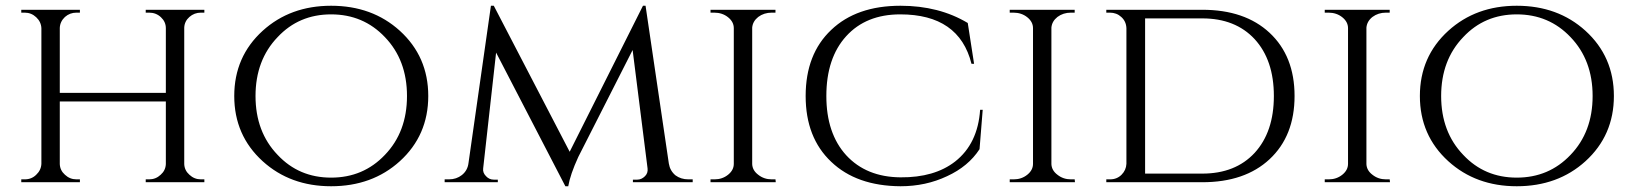

<svg xmlns="http://www.w3.org/2000/svg" viewBox="-20 -634 5685 668"><path d="M487 0V-10H499Q522 -10 539 -26Q556 -41 557 -63V-281H188V-63Q189 -41 206 -26Q223 -10 246 -10H258V0H54V-10H66Q90 -10 106 -26Q123 -42 124 -64V-536Q123 -558 106 -574Q89 -590 66 -590H54V-600H258V-590H246Q223 -590 206 -575Q189 -559 188 -537V-311H557V-536Q557 -558 540 -574Q523 -590 499 -590H487V-600H691V-590H679Q656 -590 639 -575Q622 -560 621 -538V-63Q622 -41 639 -26Q656 -10 679 -10H691V0Z M1371 -527Q1470 -437 1470 -300Q1470 -163 1371 -73Q1275 14 1132 14Q990 14 894 -73Q795 -163 795 -300Q795 -437 894 -527Q990 -614 1132 -614Q1275 -614 1371 -527ZM1319 -95Q1396 -175 1396 -300Q1396 -425 1319 -505Q1244 -584 1132 -584Q1020 -584 946 -505Q869 -425 869 -300Q869 -175 946 -95Q1020 -16 1132 -16Q1244 -16 1319 -95Z M2307 -65Q2311 -40 2330 -24Q2349 -10 2375 -10H2390V0H2182V-9H2197Q2212 -9 2224 -21Q2235 -32 2233 -48L2181 -460L1992 -88Q1964 -27 1957 14H1947L1706 -451L1661 -48Q1659 -33 1671 -21Q1682 -9 1698 -9H1712V0H1527V-10H1542Q1568 -10 1587 -25Q1607 -41 1610 -67L1688 -614H1698L1962 -106L2217 -614H2226Z M2452 0V-10H2466Q2493 -10 2513 -26Q2533 -42 2533 -64V-536Q2533 -558 2513 -574Q2493 -590 2465 -590H2452V-600H2678V-590H2665Q2638 -590 2618 -575Q2599 -560 2597 -538V-63Q2598 -41 2618 -26Q2638 -10 2665 -10H2678L2679 0Z M3399 -252 3388 -115Q3349 -55 3275 -21Q3201 14 3113 14Q2960 13 2872 -71Q2783 -155 2783 -300Q2783 -446 2872 -530Q2960 -614 3113 -614Q3247 -614 3347 -554L3369 -412H3360Q3317 -584 3112 -584Q2993 -584 2924 -508Q2855 -432 2855 -300Q2855 -170 2924 -94Q2994 -18 3113 -17Q3231 -16 3303 -72Q3382 -134 3390 -252Z M3493 0V-10H3507Q3534 -10 3554 -26Q3574 -42 3574 -64V-536Q3574 -558 3554 -574Q3534 -590 3506 -590H3493V-600H3719V-590H3706Q3679 -590 3659 -575Q3640 -560 3638 -538V-63Q3639 -41 3659 -26Q3679 -10 3706 -10H3719L3720 0Z M4163 -600Q4311 -600 4397 -520Q4484 -439 4484 -300Q4484 -161 4397 -80Q4311 0 4163 0H3829V-10H3842Q3866 -10 3882 -26Q3898 -42 3899 -64V-536Q3898 -560 3881 -575Q3865 -590 3841 -590H3829V-600ZM3964 -30H4163Q4278 -30 4345 -102Q4412 -175 4412 -300Q4412 -425 4345 -498Q4278 -570 4163 -570H3964Z M4589 0V-10H4603Q4630 -10 4650 -26Q4670 -42 4670 -64V-536Q4670 -558 4650 -574Q4630 -590 4602 -590H4589V-600H4815V-590H4802Q4775 -590 4755 -575Q4736 -560 4734 -538V-63Q4735 -41 4755 -26Q4775 -10 4802 -10H4815L4816 0Z M5496 -527Q5595 -437 5595 -300Q5595 -163 5496 -73Q5400 14 5257 14Q5115 14 5019 -73Q4920 -163 4920 -300Q4920 -437 5019 -527Q5115 -614 5257 -614Q5400 -614 5496 -527ZM5444 -95Q5521 -175 5521 -300Q5521 -425 5444 -505Q5369 -584 5257 -584Q5145 -584 5071 -505Q4994 -425 4994 -300Q4994 -175 5071 -95Q5145 -16 5257 -16Q5369 -16 5444 -95Z"/></svg>

Font: Cinzel(RUS BY LYAJKA)
Style: Regular
Weight: 400
Designer: Natanael Gama
Version: Version 1.001;PS 001.001;hotconv 1.0.56;makeotf.lib2.0.21325